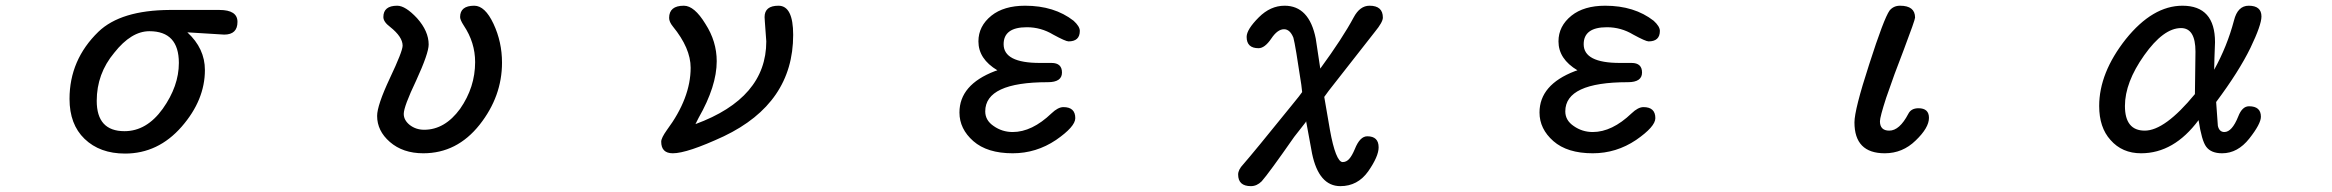

<svg xmlns="http://www.w3.org/2000/svg" viewBox="-20 -507 8040 662"><path d="M271.5 -28.3Q219.7 -78.1 219.7 -166Q219.7 -300.8 319.3 -397.5Q396.5 -471.7 565.4 -472.7H736.3Q798.8 -472.7 798.8 -431.6Q798.8 -387.7 752.9 -387.7L626 -395.5Q686.5 -339.8 686.5 -265.6Q686.5 -162.1 606.4 -70.3Q525.4 22.5 411.1 22.5Q324.2 22.5 271.5 -28.3ZM541 -131.8Q596.7 -210 596.7 -290Q596.7 -399.4 495.1 -399.4Q432.6 -399.4 374 -325.2Q313.5 -252.9 313.5 -159.2Q313.5 -54.7 409.2 -54.7Q485.4 -54.7 541 -131.8Z M1324.2 -17.6Q1280.3 -55.7 1280.3 -107.4Q1280.3 -143.6 1324.2 -237.3Q1368.2 -330.1 1368.2 -349.6Q1368.2 -379.9 1325.2 -414.1Q1301.8 -431.6 1301.8 -448.2Q1301.8 -487.3 1349.6 -487.3Q1377.9 -487.3 1418 -444.3Q1458 -399.4 1458 -353.5Q1458 -323.2 1415 -229.5Q1372.1 -139.6 1372.1 -114.3Q1372.1 -92.8 1392.6 -76.2Q1414.1 -59.6 1442.4 -59.6Q1513.7 -59.6 1566.4 -131.8Q1618.2 -206.1 1618.2 -293Q1618.2 -360.4 1579.1 -418.9Q1566.4 -438.5 1566.4 -448.2Q1566.4 -487.3 1615.2 -487.3Q1652.3 -487.3 1681.6 -424.8Q1710.9 -362.3 1710.9 -291Q1710.9 -174.8 1633.8 -77.1Q1555.7 21.5 1439.5 21.5Q1369.1 21.5 1324.2 -17.6Z M2259.8 -18.6Q2259.8 -31.2 2279.3 -58.6Q2361.3 -168.9 2361.3 -273.4Q2361.3 -340.8 2299.8 -416Q2287.1 -431.6 2287.1 -445.3Q2287.1 -487.3 2337.9 -487.3Q2374 -487.3 2412.1 -424.8Q2451.2 -364.3 2451.2 -295.9Q2451.2 -210 2388.7 -100.6L2377.9 -79.1Q2622.1 -168.9 2622.1 -364.3L2617.2 -431.6L2616.2 -448.2Q2616.2 -487.3 2664.1 -487.3Q2714.8 -487.3 2714.8 -386.7Q2714.8 -151.4 2475.6 -37.1Q2349.6 21.5 2299.8 21.5Q2259.8 21.5 2259.8 -18.6Z M3335.9 -20.5Q3288.1 -62.5 3288.1 -119.1Q3288.1 -214.8 3410.2 -261.7L3418.9 -264.6Q3353.5 -303.7 3353.5 -364.3Q3353.5 -417 3398.4 -453.1Q3441.4 -487.3 3514.6 -487.3Q3615.2 -487.3 3681.6 -435.5Q3703.1 -416 3703.1 -400.4Q3703.1 -364.3 3664.1 -364.3Q3654.3 -364.3 3611.3 -387.7Q3569.3 -413.1 3520.5 -413.1Q3440.4 -413.1 3440.4 -354.5Q3440.4 -290 3565.4 -290H3605.5Q3641.6 -290 3641.6 -256.8Q3641.6 -223.6 3592.8 -223.6Q3377 -223.6 3377 -123Q3377 -91.8 3406.2 -72.3Q3435.5 -51.8 3471.7 -51.8Q3538.1 -51.8 3605.5 -116.2Q3627.9 -137.7 3646.5 -137.7Q3687.5 -137.7 3687.5 -99.6Q3687.5 -70.3 3621.1 -24.4Q3552.7 21.5 3471.7 21.5Q3383.8 21.5 3335.9 -20.5Z M4249 94.7Q4249 78.1 4266.6 59.6Q4301.8 19.5 4433.6 -143.6L4458 -173.8L4469.7 -189.5L4466.8 -214.8Q4446.3 -352.5 4439.5 -377Q4427.7 -406.2 4407.2 -406.2Q4384.8 -406.2 4363.3 -374Q4340.8 -340.8 4319.3 -340.8Q4278.3 -340.8 4278.3 -379.9Q4278.3 -405.3 4320.3 -447.3Q4360.4 -487.3 4409.2 -487.3Q4494.1 -487.3 4516.6 -374L4532.2 -270.5Q4609.4 -376 4647.5 -447.3Q4668.9 -487.3 4702.1 -487.3Q4748 -487.3 4748 -446.3Q4748 -430.7 4720.7 -397.5L4561.5 -194.3L4545.9 -172.9L4565.4 -59.6Q4575.2 -4.9 4586.4 23.4Q4597.7 51.8 4609.4 51.8Q4622.1 51.8 4631.8 41Q4641.6 30.3 4651.4 6.8Q4668.9 -37.1 4694.3 -37.1Q4733.4 -37.1 4733.4 1Q4733.4 32.2 4697.3 84Q4661.1 134.8 4601.6 134.8Q4527.3 134.8 4503.9 22.5L4483.4 -88.9L4481.4 -85L4442.4 -35.2Q4354.5 90.8 4330.1 118.2Q4313.5 134.8 4293 134.8Q4249 134.8 4249 94.7Z M5335.9 -20.5Q5288.1 -62.5 5288.1 -119.1Q5288.1 -214.8 5410.2 -261.7L5418.9 -264.6Q5353.5 -303.7 5353.5 -364.3Q5353.5 -417 5398.4 -453.1Q5441.4 -487.3 5514.6 -487.3Q5615.2 -487.3 5681.6 -435.5Q5703.1 -416 5703.1 -400.4Q5703.1 -364.3 5664.1 -364.3Q5654.3 -364.3 5611.3 -387.7Q5569.3 -413.1 5520.5 -413.1Q5440.4 -413.1 5440.4 -354.5Q5440.4 -290 5565.4 -290H5605.5Q5641.6 -290 5641.6 -256.8Q5641.6 -223.6 5592.8 -223.6Q5377 -223.6 5377 -123Q5377 -91.8 5406.2 -72.3Q5435.5 -51.8 5471.7 -51.8Q5538.1 -51.8 5605.5 -116.2Q5627.9 -137.7 5646.5 -137.7Q5687.5 -137.7 5687.5 -99.6Q5687.5 -70.3 5621.1 -24.4Q5552.7 21.5 5471.7 21.5Q5383.8 21.5 5335.9 -20.5Z M6374 -85Q6374 -128.9 6424.8 -285.2Q6475.6 -443.4 6495.1 -470.7Q6508.8 -487.3 6531.2 -487.3Q6583 -487.3 6583 -446.3Q6583 -438.5 6543.9 -335Q6510.7 -250 6483.4 -169.9Q6461.9 -103.5 6461.9 -88.9Q6461.9 -56.6 6494.1 -56.6Q6529.3 -56.6 6559.6 -114.3Q6569.3 -133.8 6594.7 -133.8Q6630.9 -133.8 6630.9 -100.6Q6630.9 -66.4 6585 -22.5Q6540 21.5 6478.5 21.5Q6374 21.5 6374 -85Z M7256.8 -24.4Q7217.8 -67.4 7217.8 -141.6Q7217.8 -255.9 7309.6 -372.1Q7402.3 -487.3 7504.9 -487.3Q7617.2 -487.3 7617.2 -361.3L7615.2 -306.6L7614.3 -266.6Q7659.2 -347.7 7682.6 -436.5Q7695.3 -487.3 7733.4 -487.3Q7777.3 -487.3 7777.3 -450.2Q7777.3 -420.9 7739.3 -341.8Q7699.2 -259.8 7621.1 -155.3L7627 -73.2Q7631.8 -51.8 7649.4 -51.8Q7675.8 -51.8 7697.3 -105.5Q7710.9 -140.6 7734.4 -140.6Q7775.4 -140.6 7775.4 -104.5Q7775.4 -80.1 7735.4 -29.3Q7695.3 21.5 7641.6 21.5Q7603.5 21.5 7586.9 -1Q7571.3 -21.5 7560.5 -92.8Q7475.6 21.5 7362.3 21.5Q7296.9 21.5 7256.8 -24.4ZM7547.9 -182.6 7549.8 -329.1Q7549.8 -410.2 7500 -410.2Q7439.5 -410.2 7373 -316.4Q7306.6 -222.7 7306.6 -141.6Q7306.6 -56.6 7375 -56.6Q7444.3 -56.6 7547.9 -182.6Z"/></svg>

Font: YuPearl-Regular
Style: Regular
Weight: 400
Designer: Max Yao
Foundry: Max-Everyday
Version: Version 1.011; ttfautohint (v1.8.3)